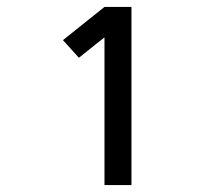

<svg xmlns="http://www.w3.org/2000/svg" viewBox="-20 -858 640 555"><path d="M282 -323V-750L208 -691L162 -742L282 -838H360V-323Z"/></svg>

Font: Zed Mono Extended
Style: Regular
Weight: 400
Width: 7
Monospace: yes
Designer: Belleve Invis
Foundry: Belleve Invis
Version: Version 1.0.0; ttfautohint (v1.8.4)